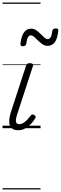

<svg xmlns="http://www.w3.org/2000/svg" viewBox="-20 -1015 482 1520"><path d="M124 16Q97 16 80.5 6Q64 -4 57.5 -23Q51 -42 53.5 -68.5Q56 -95 66 -127L186 -494Q190 -506 196 -510.5Q202 -515 217 -515Q231 -515 238 -509Q245 -503 241 -493L116 -110Q107 -84 106 -66.5Q105 -49 111.5 -40.5Q118 -32 132 -32Q149 -32 165.5 -42Q182 -52 196.5 -68Q211 -84 222 -99Q227 -106 234 -108.5Q241 -111 251 -104Q261 -98 262 -91Q263 -84 258 -77Q247 -58 227 -36Q207 -14 181 1Q155 16 124 16ZM356 -652Q335 -652 316 -665Q297 -678 281 -694Q265 -710 251 -722.5Q237 -735 224 -735Q210 -735 201 -719Q192 -703 188 -669Q186 -659 180 -654Q174 -649 162 -649Q139 -649 142 -671Q149 -730 170 -759Q191 -788 227 -788Q249 -788 267.5 -775Q286 -762 301.5 -746Q317 -730 331.5 -717.5Q346 -705 359 -705Q372 -705 381 -720.5Q390 -736 394 -769Q397 -790 422 -790Q434 -790 438.5 -785.5Q443 -781 441 -769Q435 -710 414 -681Q393 -652 356 -652ZM0 475H301V485H0ZM0 -20H301V0H0ZM0 -505H301V-500H0ZM0 -995H301V-985H0Z"/></svg>

Font: Playwrite SK Guides
Style: Regular
Weight: 400
Designer: Veronika Burian, José Scaglione
Foundry: TypeTogether
Version: Version 1.003